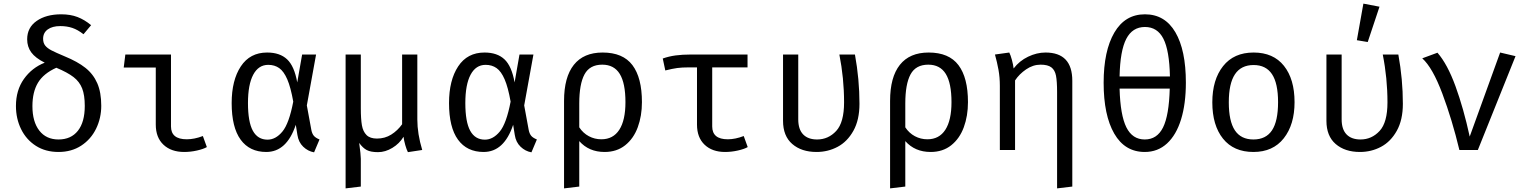

<svg xmlns="http://www.w3.org/2000/svg" viewBox="-20 -828 8440 1060"><path d="M483 -689 441 -639Q409 -664 379 -674Q349 -684 313 -684Q269 -684 243.5 -665.5Q218 -647 218 -614Q218 -591 229.5 -576.5Q241 -562 264 -550Q287 -538 337 -517Q408 -488 451.5 -453.5Q495 -419 517 -368.5Q539 -318 539 -244Q539 -176 510.5 -117.5Q482 -59 428.5 -24Q375 11 303 11Q231 11 178 -23Q125 -57 96.5 -115Q68 -173 68 -243Q68 -330 112 -392Q156 -454 227 -482Q175 -508 152.5 -539Q130 -570 130 -611Q130 -676 182.5 -712.5Q235 -749 318 -749Q369 -749 408 -734Q447 -719 483 -689ZM159 -242Q159 -156 197 -107Q235 -58 303 -58Q372 -58 410 -106Q448 -154 448 -243Q448 -303 433.5 -340Q419 -377 386 -402.5Q353 -428 291 -454Q220 -422 189.5 -371Q159 -320 159 -242Z M663 -455 672 -527H924V-130Q924 -59 1011 -59Q1053 -59 1100 -77L1122 -16Q1103 -5 1067.5 3Q1032 11 997 11Q925 11 882.5 -29Q840 -69 840 -140V-455Z M1621 -373 1648 -527H1725L1674 -246L1699 -110Q1703 -90 1712.5 -78.5Q1722 -67 1744 -58L1714 13Q1680 7 1654 -18Q1628 -43 1622 -83L1613 -139Q1563 11 1450 11Q1358 11 1308.5 -57Q1259 -125 1259 -259Q1259 -385 1309.5 -461.5Q1360 -538 1455 -538Q1525 -538 1565 -500.5Q1605 -463 1621 -373ZM1349 -259Q1349 -155 1376 -106Q1403 -57 1457 -57Q1502 -57 1539 -101.5Q1576 -146 1599 -267Q1585 -346 1566 -390Q1547 -434 1521.5 -452Q1496 -470 1461 -470Q1407 -470 1378 -415.5Q1349 -361 1349 -259Z M2284 -168Q2284 -90 2311 0L2232 12Q2225 -1 2217.5 -27Q2210 -53 2208 -73Q2185 -35 2146 -11.5Q2107 12 2067 12Q2027 12 2005 0.5Q1983 -11 1963 -39Q1972 26 1972 49V202L1888 212V-527H1972V-231Q1972 -171 1978 -136.5Q1984 -102 2003.5 -82.5Q2023 -63 2061 -63Q2105 -63 2140 -85Q2175 -107 2200 -142V-527H2284Z M2821 -373 2848 -527H2925L2874 -246L2899 -110Q2903 -90 2912.5 -78.5Q2922 -67 2944 -58L2914 13Q2880 7 2854 -18Q2828 -43 2822 -83L2813 -139Q2763 11 2650 11Q2558 11 2508.5 -57Q2459 -125 2459 -259Q2459 -385 2509.5 -461.5Q2560 -538 2655 -538Q2725 -538 2765 -500.5Q2805 -463 2821 -373ZM2549 -259Q2549 -155 2576 -106Q2603 -57 2657 -57Q2702 -57 2739 -101.5Q2776 -146 2799 -267Q2785 -346 2766 -390Q2747 -434 2721.5 -452Q2696 -470 2661 -470Q2607 -470 2578 -415.5Q2549 -361 2549 -259Z M3524 -264Q3524 -188 3501 -125.5Q3478 -63 3431.5 -26Q3385 11 3318 11Q3231 11 3178 -49V202L3094 212V-271Q3094 -402 3148 -470Q3202 -538 3307 -538Q3419 -538 3471.5 -468.5Q3524 -399 3524 -264ZM3178 -257V-125Q3199 -93 3231 -76Q3263 -59 3300 -59Q3365 -59 3399 -111.5Q3433 -164 3433 -264Q3433 -369 3401.5 -420Q3370 -471 3305 -471Q3236 -471 3207 -417.5Q3178 -364 3178 -257Z M4108 -16Q4089 -5 4053.5 3Q4018 11 3983 11Q3912 11 3870 -29Q3828 -69 3828 -140V-456H3783Q3745 -456 3719 -452.5Q3693 -449 3653 -439L3639 -505Q3673 -517 3710 -522Q3747 -527 3795 -527H4107V-456H3912V-130Q3912 -59 3998 -59Q4039 -59 4086 -77Z M4725 -255Q4725 -166 4691.5 -106Q4658 -46 4604.5 -17.5Q4551 11 4488 11Q4405 11 4354 -33Q4303 -77 4303 -161V-527H4387V-169Q4387 -114 4414 -86Q4441 -58 4491 -58Q4553 -58 4596.5 -105Q4640 -152 4640 -263Q4640 -396 4614 -527H4700Q4725 -390 4725 -255Z M5324 -264Q5324 -188 5301 -125.5Q5278 -63 5231.5 -26Q5185 11 5118 11Q5031 11 4978 -49V202L4894 212V-271Q4894 -402 4948 -470Q5002 -538 5107 -538Q5219 -538 5271.5 -468.5Q5324 -399 5324 -264ZM4978 -257V-125Q4999 -93 5031 -76Q5063 -59 5100 -59Q5165 -59 5199 -111.5Q5233 -164 5233 -264Q5233 -369 5201.5 -420Q5170 -471 5105 -471Q5036 -471 5007 -417.5Q4978 -364 4978 -257Z M5900 -382V202L5816 212V-320Q5816 -379 5810 -410Q5804 -441 5784.5 -456Q5765 -471 5725 -471Q5683 -471 5645 -445Q5607 -419 5584 -384V0H5500V-354Q5500 -401 5492.5 -442.5Q5485 -484 5473 -527L5552 -538Q5559 -525 5566.5 -497.5Q5574 -470 5576 -450Q5608 -492 5656 -515Q5704 -538 5752 -538Q5900 -538 5900 -382Z M6527 -372Q6527 -255 6500.5 -169Q6474 -83 6423 -36Q6372 11 6300 11Q6190 11 6131.5 -90.5Q6073 -192 6073 -371Q6073 -547 6132 -648Q6191 -749 6301 -749Q6411 -749 6469 -650Q6527 -551 6527 -372ZM6161 -406H6439Q6436 -549 6403 -614Q6370 -679 6301 -679Q6232 -679 6198 -613.5Q6164 -548 6161 -406ZM6161 -339Q6165 -192 6198.5 -125Q6232 -58 6300 -58Q6368 -58 6401 -124.5Q6434 -191 6438 -339Z M7127 -264Q7127 -140 7067.5 -64.5Q7008 11 6900 11Q6791 11 6732 -62.5Q6673 -136 6673 -263Q6673 -388 6732.5 -463Q6792 -538 6901 -538Q7010 -538 7068.5 -464.5Q7127 -391 7127 -264ZM6764 -263Q6764 -159 6797.5 -108.5Q6831 -58 6900 -58Q6969 -58 7002.5 -108.5Q7036 -159 7036 -264Q7036 -368 7002.5 -418.5Q6969 -469 6901 -469Q6832 -469 6798 -418Q6764 -367 6764 -263Z M7725 -255Q7725 -166 7691.5 -106Q7658 -46 7604.5 -17.5Q7551 11 7488 11Q7405 11 7354 -33Q7303 -77 7303 -161V-527H7387V-169Q7387 -114 7414 -86Q7441 -58 7491 -58Q7553 -58 7596.5 -105Q7640 -152 7640 -263Q7640 -396 7614 -527H7700Q7725 -390 7725 -255ZM7596 -791 7531 -596 7471 -606 7507 -808Z M7832 -506 7916 -537Q7971 -474 8015.5 -352Q8060 -230 8094 -74L8262 -538L8347 -518L8139 0H8037Q7997 -167 7943 -311Q7889 -455 7832 -506Z"/></svg>

Font: FiraDG Mono
Style: Regular
Weight: 400
Designer: Carrois Corporate & Edenspiekermann AG
Foundry: Carrois Corporate GbR & Edenspiekermann AG
Version: Version 3.206